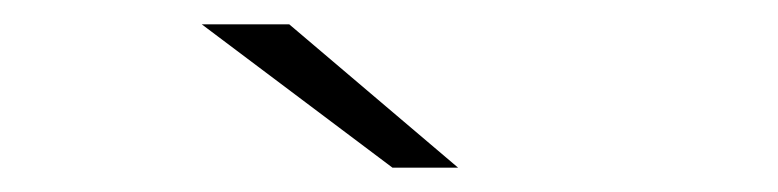

<svg xmlns="http://www.w3.org/2000/svg" viewBox="-20 -745 640 158"><path d="M303 -607 146 -725H218L357 -607Z"/></svg>

Font: mBank Light
Style: Regular
Weight: 300
Designer: Julieta Ulanovsky
Foundry: Julieta Ulanovsky
Version: Version 7.200;PS 007.200;hotconv 1.0.88;makeotf.lib2.5.64775